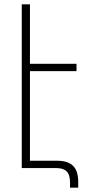

<svg xmlns="http://www.w3.org/2000/svg" viewBox="-20 -780 419 891"><path d="M81 0V-760H119V-484H335V-450H119V-34H246Q295 -34 319 -10.5Q343 13 343 65V91H305V67Q305 31 289.5 15.5Q274 0 242 0Z"/></svg>

Font: Noto Sans Armenian SemiCondensed ExtraLight
Style: Regular
Weight: 200
Width: 4
Designer: Monotype Design Team
Foundry: Monotype Imaging Inc.
Version: Version 2.008; ttfautohint (v1.8.4.7-5d5b)